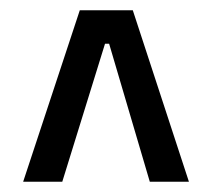

<svg xmlns="http://www.w3.org/2000/svg" viewBox="-20 -676 412 373"><path d="M25 -323 135 -656H238L347 -323H271L192 -591H184L101 -323Z"/></svg>

Font: Bricolage Grotesque 10pt Condensed Light
Style: Regular
Weight: 300
Width: 3
Designer: Mathieu Triay
Foundry: Atelier Triay
Version: Version 1.000; ttfautohint (v1.8.4.7-5d5b);gftools[0.9.32]